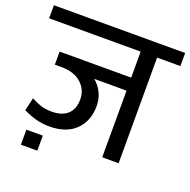

<svg xmlns="http://www.w3.org/2000/svg" viewBox="-140 -747 940 949"><g transform="rotate(20 330.0 -273.0)"><path d="M154.3 0V79.1H67.9V0ZM354.5 -229Q354.5 -149.4 305.9 -101.6Q257.3 -53.7 168.5 -53.7Q132.8 -53.7 101.3 -61.8Q69.8 -69.8 29.8 -88.4L45.9 -157.2Q80.6 -138.7 104.5 -132.3Q128.4 -126 157.2 -126.5Q210 -127.4 238.5 -154.1Q267.1 -180.7 267.1 -231.7Q267.1 -282.7 229 -316.4Q190.9 -350.1 126.5 -350.1H90.3V-418.9H466.8V-555.7H-14.6V-624.5H675.8V-555.7H553.2V0H466.8L467.3 -350.6H297.4Q324.2 -328.6 339.4 -296.9Q354.5 -265.1 354.5 -229Z"/></g></svg>

Font: Yantramanav
Style: Regular
Weight: 400
Version: Version 1.000;PS 1.0;hotconv 1.0.72;makeotf.lib2.5.5900; ttf